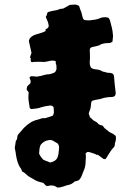

<svg xmlns="http://www.w3.org/2000/svg" viewBox="-20 -780 585 859"><path d="M498 -153Q497 -146 495 -142Q493 -138 494 -131Q493 -129 492 -126Q491 -123 489 -121Q480 -112 473.5 -101.5Q467 -91 461 -82Q459 -78 456.5 -74.5Q454 -71 452 -68Q445 -68 443 -69Q438 -73 433.5 -76Q429 -79 424 -83Q417 -89 414.5 -87.5Q412 -86 406 -91Q399 -93 388 -97Q377 -101 371 -100Q369 -99 365.5 -96Q362 -93 363 -91Q365 -82 364 -73.5Q363 -65 363 -56Q363 -33 353 -13Q349 -3 345.5 6.5Q342 16 335 24Q331 28 325.5 29Q320 30 314 32Q308 38 301 42Q294 46 284 48Q277 49 270.5 52Q264 55 256 56Q252 58 247 58.5Q242 59 237 59Q233 57 229 54.5Q225 52 221 51Q208 48 195 52H189Q184 50 181 46Q178 42 173 38Q166 36 157.5 34Q149 32 141 28Q133 23 124.5 18.5Q116 14 108 9Q101 4 94.5 -2.5Q88 -9 79 -13Q77 -18 75 -23Q73 -28 69 -32Q62 -44 58 -57.5Q54 -71 52 -84Q51 -92 49.5 -101Q48 -110 46 -118Q47 -126 48.5 -134Q50 -142 51 -150Q57 -156 57 -164Q57 -172 61 -178Q68 -186 74.5 -193.5Q81 -201 87 -208Q101 -222 116 -231.5Q131 -241 150 -245Q158 -247 165.5 -250Q173 -253 181 -251Q190 -253 199.5 -256.5Q209 -260 217 -263Q218 -266 220 -272Q222 -278 221 -279Q221 -284 220.5 -290Q220 -296 220 -300Q216 -305 212.5 -306.5Q209 -308 205 -308Q195 -307 184.5 -305Q174 -303 164 -300Q154 -296 142.5 -294.5Q131 -293 120 -292Q118 -292 116.5 -294Q115 -296 113 -297Q110 -317 108.5 -326.5Q107 -336 107 -344.5Q107 -353 108 -368L100 -377Q99 -382 100 -386Q101 -390 102 -394Q105 -397 108 -400Q111 -403 115 -406Q119 -414 116 -422Q115 -424 113.5 -427.5Q112 -431 113 -435Q115 -436 116.5 -437.5Q118 -439 120 -439Q126 -439 131.5 -438.5Q137 -438 144 -437Q147 -438 152 -438.5Q157 -439 161 -440Q172 -443 182 -445.5Q192 -448 202 -448Q207 -449 212.5 -451Q218 -453 223 -455Q233 -462 233 -476Q232 -480 232.5 -484Q233 -488 231 -492Q229 -494 229.5 -500Q230 -506 228 -507Q226 -508 220.5 -508.5Q215 -509 213 -509Q203 -508 191.5 -505Q180 -502 170 -503Q161 -504 151 -503.5Q141 -503 131 -503Q129 -503 125.5 -502Q122 -501 120 -503Q116 -508 117.5 -514Q119 -520 114 -523Q116 -528 117.5 -533.5Q119 -539 121 -543Q115 -569 109 -597Q110 -599 111 -602Q112 -605 113 -608Q124 -622 146.5 -627.5Q169 -633 184 -641V-649Q186 -650 188 -651Q190 -652 192 -653Q198 -659 198 -664Q197 -674 193.5 -683.5Q190 -693 185 -704Q184 -705 186 -707Q188 -709 189 -712Q191 -720 192 -723Q195 -727 198 -727Q206 -729 213.5 -731Q221 -733 230 -734Q237 -735 243.5 -738Q250 -741 258 -741Q263 -741 269 -745Q275 -749 280.5 -751.5Q286 -754 292 -758Q303 -759 313.5 -759.5Q324 -760 334 -753Q336 -746 338.5 -739Q341 -732 344 -725Q346 -718 347.5 -711Q349 -704 351 -698Q355 -690 362 -690Q367 -689 372 -689Q377 -689 382 -689Q397 -691 407 -692.5Q417 -694 431 -700Q435 -702 439 -702Q443 -702 447 -703Q458 -703 463.5 -701Q469 -699 473 -685Q477 -671 480.5 -656Q484 -641 485 -626Q486 -622 485.5 -618Q485 -614 485 -610Q484 -606 484 -602Q484 -598 483 -593Q481 -592 478 -590.5Q475 -589 473 -588Q465 -587 458 -587Q451 -587 443 -585Q441 -584 438.5 -584Q436 -584 434 -583Q424 -576 413 -574Q402 -572 391 -569Q389 -569 389 -568Q382 -565 382 -558Q381 -553 382 -549Q382 -539 382.5 -529Q383 -519 382 -509Q381 -505 381.5 -500.5Q382 -496 382 -491Q384 -483 386.5 -478.5Q389 -474 400 -471Q410 -470 420.5 -468Q431 -466 439 -460Q446 -459 453.5 -456.5Q461 -454 468 -454Q470 -455 477 -453Q488 -451 490 -440Q491 -432 491.5 -422.5Q492 -413 493 -405L497 -370Q498 -367 497.5 -363.5Q497 -360 497 -358Q497 -355 494 -351.5Q491 -348 489 -348Q486 -347 484 -346.5Q482 -346 480 -346Q453 -346 429 -337Q422 -336 414 -334.5Q406 -333 398 -331Q388 -328 388 -320Q387 -299 382 -287Q377 -275 377 -270Q379 -268 380.5 -261.5Q382 -255 384 -254Q389 -251 393 -246Q397 -241 404 -238Q414 -233 416.5 -229.5Q419 -226 422.5 -223.5Q426 -221 439 -218Q442 -215 444.5 -211Q447 -207 451 -204Q454 -201 458 -198.5Q462 -196 466 -192Q471 -188 476 -186Q481 -184 486 -181Q496 -175 498 -170Q500 -165 498 -153ZM244 -114Q246 -128 238 -138Q225 -146 217 -150.5Q209 -155 198 -153Q176 -150 162 -132Q158 -125 156.5 -112.5Q155 -100 155 -92Q160 -82 163 -78Q166 -74 173 -66Q178 -63 188 -59.5Q198 -56 205 -53Q215 -55 224 -60.5Q233 -66 237 -75Q241 -85 242 -94.5Q243 -104 244 -114Z"/></svg>

Font: Daruma Drop One
Style: Regular
Weight: 400
Designer: Maniackers Design
Version: Version 1.000